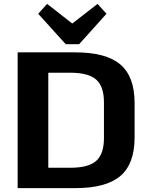

<svg xmlns="http://www.w3.org/2000/svg" viewBox="-20 -970 771 990"><path d="M71 -700H369Q527 -700 600.5 -637.5Q674 -575 674 -439V-261Q674 -125 600.5 -62.5Q527 0 369 0H71ZM195 -105H343Q436 -105 476 -140.5Q516 -176 516 -258V-442Q516 -524 476 -559.5Q436 -595 343 -595H195L229 -674V-25ZM529 -899 388 -742H319L177 -899L223 -950L397 -814H308L483 -950Z"/></svg>

Font: Pathway Extreme 28pt
Style: Bold
Weight: 700
Designer: Eduardo Rodriguez Tunni
Foundry: Eduardo Rodriguez Tunni
Version: Version 1.001;gftools[0.9.26]